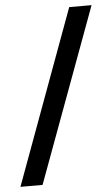

<svg xmlns="http://www.w3.org/2000/svg" viewBox="-71 -768 469 804"><g transform="rotate(-5 163.5 -366.0)"><path d="M251 -732 -18 0H75L345 -732Z"/></g></svg>

Font: Rosario
Style: Bold
Weight: 700
Designer: Hector Gatti
Foundry: Omnibus Type
Version: Version 1.100